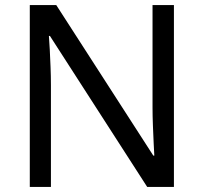

<svg xmlns="http://www.w3.org/2000/svg" viewBox="-20 -734 800 754"><path d="M663 0H558L176 -593H172Q174 -570 175.5 -538.5Q177 -507 178.5 -471.5Q180 -436 180 -399V0H97V-714H201L582 -123H586Q585 -139 583.5 -171Q582 -203 580.5 -241Q579 -279 579 -311V-714H663Z"/></svg>

Font: lhindi05
Style: Book
Weight: 400
Designer: Jelle Bosma - Monotype Design Team
Foundry: Monotype Imaging Inc.
Version: Version 2.003